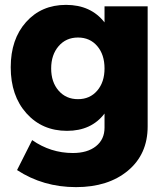

<svg xmlns="http://www.w3.org/2000/svg" viewBox="-20 -567 688 788"><path d="M409 -541H586V-48Q586 66 505 133.5Q424 201 292 201Q157 201 50 131L112 8Q188 61 279 61Q339 61 374 33Q409 5 409 -43V-101Q355 -30 255 -30Q153 -30 88.5 -102Q24 -174 24 -291Q24 -406 87 -476.5Q150 -547 251 -547Q353 -547 409 -475ZM409 -286Q409 -343 379 -378Q349 -413 300 -413Q251 -413 220.5 -377.5Q190 -342 190 -286Q190 -230 220.5 -195Q251 -160 300 -160Q349 -160 379 -195Q409 -230 409 -286Z"/></svg>

Font: Montserrat arm
Style: Bold
Weight: 700
Designer: Julieta Ulanovsky
Foundry: Julieta Ulanovsky
Version: Version 6.000;PS 006.000;hotconv 1.0.88;makeotf.lib2.5.64775